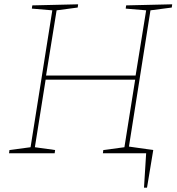

<svg xmlns="http://www.w3.org/2000/svg" viewBox="-20 -712 820 892"><path d="M780 -692 778 -677 679 -664 579 -31 692 -15 663 160H649L659 0H458L460 -15L558 -28L608 -342H192L142 -28L236 -15L234 0H22L24 -15L122 -28L223 -664L128 -672L130 -687L343 -692L341 -677L243 -664L194 -361H610L659 -664L564 -672L566 -687Z"/></svg>

Font: Bitter Pro Thin
Style: Italic
Weight: 250
Italic angle: -9°
Designer: Sol Matas, and Bitter project Authors
Foundry: Sol Matas
Version: Version 1.010